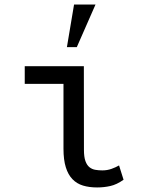

<svg xmlns="http://www.w3.org/2000/svg" viewBox="-20 -822 640 852"><path d="M89.8 -528.3H352.1L352.5 -157.2Q352.5 -125.5 359.1 -107.2Q365.7 -88.9 377.2 -79.8Q388.7 -70.8 403.3 -68.4Q418 -65.9 434.1 -65.9Q456.1 -65.9 475.1 -72.8Q494.1 -79.6 508.3 -87.9L528.3 -24.4Q498 -2.9 469.7 3.4Q441.4 9.8 411.1 9.8Q376 9.8 348.4 1.5Q320.8 -6.8 301.5 -26.9Q282.2 -46.9 272 -79.8Q261.7 -112.8 261.7 -162.1V-449.7H89.8ZM308.6 -801.8H403.8L320.8 -612.8H276.9Z"/></svg>

Font: Roboto Mono
Style: Regular
Weight: 400
Designer: Google
Version: Version 2.000985; 2015; ttfautohint (v1.3)